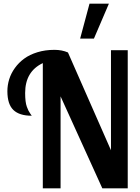

<svg xmlns="http://www.w3.org/2000/svg" viewBox="-20 -1020 758 1040"><path d="M581.1 -748H671.9V0H534.2L308.1 -498V0H211.9V-678.2Q116.2 -632.8 116.2 -516.1Q116.2 -492.2 118.4 -473.4Q120.6 -454.6 125.5 -441.4Q130.4 -428.2 133.8 -421.4Q137.2 -414.6 143.8 -404.8Q150.4 -395 151.9 -393.1Q85 -393.1 52.5 -424.3Q20 -455.6 20 -525.9Q20 -559.1 30 -591.1Q40 -623 60.8 -651.9Q81.5 -680.7 111.1 -702.4Q140.6 -724.1 182.9 -737.1Q225.1 -750 274.9 -750Q315.9 -750 348.1 -735.8L581.1 -206.1ZM414.1 -811 464.8 -1000H569.8L488.8 -811Z"/></svg>

Font: Lobster Two
Style: Bold
Weight: 700
Designer: Pablo Impallari
Foundry: Pablo Impallari. www.impallari.com
Version: Version 1.006